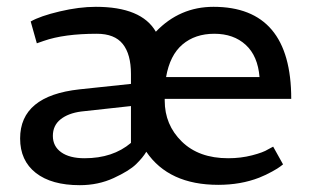

<svg xmlns="http://www.w3.org/2000/svg" viewBox="-20 -532 914 563"><path d="M620 10Q475 10 409 -87Q399 -70 379 -50.5Q359 -31 313.5 -10Q268 11 214 11Q131 11 85 -25Q39 -61 39 -126Q39 -251 213 -270L364 -286V-315Q364 -373 340 -403Q316 -433 264 -433Q168 -433 108 -412L88 -405L70 -469Q98 -485 155 -498.5Q212 -512 261 -512Q395 -512 437 -439Q507 -512 606 -512Q834 -512 834 -242H463V-237Q463 -166 513 -117Q563 -68 649 -68Q686 -68 719 -76.5Q752 -85 766 -94L781 -102L810 -50Q807 -48 801.5 -43.5Q796 -39 778 -29Q760 -19 740 -11Q686 10 620 10ZM228 -68Q311 -68 364 -113V-221L218 -205Q180 -200 157.5 -182Q135 -164 135 -133.5Q135 -103 159.5 -85.5Q184 -68 228 -68ZM467 -306H741Q736 -368 700.5 -400.5Q665 -433 608.5 -433Q552 -433 515 -401.5Q478 -370 467 -306Z"/></svg>

Font: Belgrano
Style: Regular
Weight: 400
Version: Version 1.002